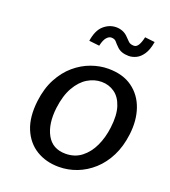

<svg xmlns="http://www.w3.org/2000/svg" viewBox="-136 -834 838 944"><g transform="rotate(20 283.0 -362.0)"><path d="M279 10Q212 10 161.2 -21Q110.5 -52 85.5 -112Q60.5 -172 71 -259Q79.5 -327.5 106.5 -378Q133.5 -428.5 172.2 -461.5Q211 -494.5 256 -510.8Q301 -527 345 -527Q421.5 -527 471 -491.2Q520.5 -455.5 541.5 -394.8Q562.5 -334 553 -259Q545 -194 519.8 -143.8Q494.5 -93.5 456.5 -59.2Q418.5 -25 373 -7.5Q327.5 10 279 10ZM288 -62Q336.5 -62 371.2 -89Q406 -116 426.8 -160.8Q447.5 -205.5 454 -259Q462.5 -326 448.2 -369.5Q434 -413 404 -434Q374 -455 336 -455Q298 -455 263.2 -434Q228.5 -413 203.5 -369.5Q178.5 -326 170 -259Q159.5 -172 189.8 -117Q220 -62 288 -62ZM263 -618 209 -624Q217.5 -680.5 246.2 -706Q275 -731.5 311 -732Q329 -732 344.5 -726Q360 -720 372 -708Q384 -696 393.8 -686Q403.5 -676 423 -676Q436.5 -676 445.8 -691.2Q455 -706.5 461 -734L513 -728Q506 -686 490.2 -662.5Q474.5 -639 454.8 -629.5Q435 -620 416 -620Q396.5 -620 380.5 -625.5Q364.5 -631 353 -643Q340.5 -655 332 -665.5Q323.5 -676 306 -676Q293.5 -676 281.8 -662.8Q270 -649.5 263 -618Z"/></g></svg>

Font: Expletus Sans
Style: Italic
Weight: 400
Italic angle: -7°
Designer: Jasper de Waard
Foundry: Designtown
Version: Version 7.500